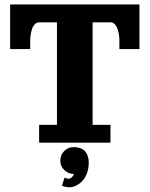

<svg xmlns="http://www.w3.org/2000/svg" viewBox="-20 -625 655 841"><path d="M24.4 -605.5H590.8V-410.2H502.9V-449.2Q502.9 -461.2 500.9 -473.9Q498.8 -486.6 494.5 -499Q490.2 -511.5 482.2 -519.4Q474.1 -527.3 463.9 -527.3H385.7V-78.1H463.9V0H151.4V-78.1H229.5V-527.3H151.4Q141.1 -527.3 133.1 -519.4Q125 -511.5 120.7 -499Q116.5 -486.6 114.4 -473.9Q112.3 -461.2 112.3 -449.2V-410.2H24.4ZM304.2 136.7Q303.5 136.7 302.7 136.7Q278.3 136.7 261.2 119.6Q244.1 102.5 244.1 78.1Q244.1 53.7 261.2 36.6Q278.3 19.5 302.7 19.5Q321.3 19.5 334.7 25.1Q348.1 30.8 355.2 40.6Q362.3 50.5 365.5 61.9Q368.7 73.2 368.7 87.2Q368.7 113.3 360.5 134.8Q352.3 156.2 339.5 168.9Q326.7 181.6 312.4 188.5Q298.1 195.3 284.4 195.3Q267.1 195.3 251 188L263.2 152.6Q271.7 158 281 158Q287.1 158 293.6 152.5Q300 147 304.2 136.7Z"/></svg>

Font: Orelega One
Style: Regular
Weight: 400
Version: Version 1.1 ; ttfautohint (v1.8.3)